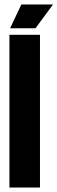

<svg xmlns="http://www.w3.org/2000/svg" viewBox="-20 -835 256 855"><path d="M22 0V-680H158V0ZM138 -709H25L75 -815H216Z"/></svg>

Font: Bricolage Grotesque 96pt Condensed Bricolage Grotesque 48pt Condensed Regular
Style: Bold
Weight: 700
Width: 3
Designer: Mathieu Triay
Foundry: Atelier Triay
Version: Version 1.001; ttfautohint (v1.8.4.7-5d5b);gftools[0.9.33.de